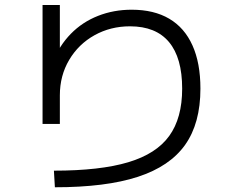

<svg xmlns="http://www.w3.org/2000/svg" viewBox="-20 -749 978 791"><path d="M730.5 -383.8Q730.5 -510.7 676.3 -575.7Q622.1 -640.6 515.6 -640.6Q435.5 -640.6 369.6 -604Q303.7 -567.4 265.1 -502.4Q226.6 -437.5 226.6 -356.4V-238.3H155.3V-728.5H226.6V-495.1H198.2Q224.6 -561.5 272 -609.9Q319.3 -658.2 383.8 -683.6Q448.2 -709 522.5 -709Q614.3 -709 677.2 -671.9Q740.2 -634.8 772.9 -562Q805.7 -489.3 805.7 -383.8Q805.7 -241.2 742.7 -152.3Q679.7 -63.5 547.9 -20.5Q416 22.5 206.1 22.5L202.1 -45.9Q392.6 -45.9 508.3 -80.6Q624 -115.2 677.2 -189Q730.5 -262.7 730.5 -383.8Z"/></svg>

Font: WEMIX Pretendard Variable
Style: Regular
Weight: 400
Designer: Base glyphs from Inter by Rasmus Andersson; Hangeul glyphs from Noto Sans CJK(Source Han Sans) by Jang Soo-young and Kan
Foundry: Kil Hyung-jin
Version: Version 1.000;Glyphs 3.2 (3208)